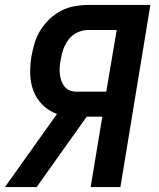

<svg xmlns="http://www.w3.org/2000/svg" viewBox="-23 -755 643 775"><path d="M-3 0 207 -295Q174 -307 149.5 -331Q125 -355 112.5 -387Q100 -419 99 -455.5Q98 -492 104 -528Q109 -555 117 -582Q125 -609 140.5 -633.5Q156 -658 177.5 -678.5Q199 -699 224.5 -712Q250 -725 278 -730Q306 -735 332 -735H584L463 0H343L390 -284H327L125 0ZM286 -385H406L448 -634H332Q311 -634 289.5 -624Q268 -614 254 -595.5Q240 -577 232.5 -556Q225 -535 222 -513Q219 -499 218 -484.5Q217 -470 218.5 -456Q220 -442 224.5 -429Q229 -416 237.5 -405.5Q246 -395 258.5 -390Q271 -385 286 -385Z"/></svg>

Font: Iosevka Curly Extended
Style: Bold Italic
Weight: 700
Width: 7
Italic angle: -9°
Monospace: yes
Designer: Belleve Invis
Foundry: Belleve Invis
Version: Version 11.1.0; ttfautohint (v1.8.3)